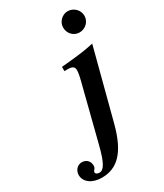

<svg xmlns="http://www.w3.org/2000/svg" viewBox="-408 -770 906 1061"><g transform="rotate(-30 45.0 -239.0)"><path d="M279 -617C279 -654 248 -685 210 -685C175 -685 144 -654 144 -619C144 -580 173 -550 210 -550C248 -550 279 -580 279 -617ZM239 -462C179 -449 142 -444 30 -434V-407H52C81 -407 93 -398 93 -377C93 -364 89 -340 81 -310L-8 40C-33 140 -54 176 -82 176C-94 176 -106 171 -106 161C-106 147 -91 147 -91 126C-91 96 -111 77 -140 77C-167 77 -189 101 -189 130C-189 174 -147 207 -84 207C16 207 81 142 123 -18Z"/></g></svg>

Font: STIXGeneral
Style: Bold Italic
Weight: 700
Italic angle: -16.33°
Designer: MicroPress Inc., with final additions and corrections provided by Coen Hoffman, Elsevier (retired)
Version: Version 1.1.0